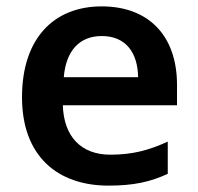

<svg xmlns="http://www.w3.org/2000/svg" viewBox="-20 -572 621 602"><path d="M299 -552C149 -552 49 -452 49 -267C49 -82 161 10 320 10C400 10 452 -2 506 -27V-128C447 -101 396 -87 326 -87C234 -87 180 -144 177 -242H535V-306C535 -461 445 -552 299 -552ZM299 -459C376 -459 412 -405 413 -330H180C187 -415 231 -459 299 -459Z"/></svg>

Font: Noto Sans Gurmukhi SemiBold
Style: Regular
Weight: 600
Designer: Jelle Bosma - Monotype Design Team
Foundry: Monotype Imaging Inc.
Version: Version 2.004